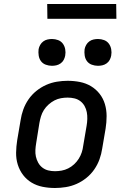

<svg xmlns="http://www.w3.org/2000/svg" viewBox="-20 -932 640 960"><path d="M255 8Q223 8 193 2Q163 -4 138 -19Q113 -34 95.5 -57Q78 -80 69 -108.5Q60 -137 60.5 -168.5Q61 -200 66 -231L83 -331Q87 -358 96.5 -384.5Q106 -411 122.5 -435Q139 -459 162 -477.5Q185 -496 211 -507.5Q237 -519 264.5 -523.5Q292 -528 318 -528Q350 -528 380 -522Q410 -516 435 -501Q460 -486 478 -463Q496 -440 504.5 -411.5Q513 -383 513 -351.5Q513 -320 508 -289L491 -189Q487 -162 477.5 -135.5Q468 -109 451.5 -85Q435 -61 412 -42.5Q389 -24 363 -12.5Q337 -1 309 3.5Q281 8 255 8ZM255 -76Q271 -76 288 -79Q305 -82 321 -90Q337 -98 350.5 -110.5Q364 -123 373.5 -138Q383 -153 388.5 -169.5Q394 -186 396 -203L413 -303Q416 -320 416.5 -337.5Q417 -355 414 -371Q411 -387 403 -401.5Q395 -416 382 -426Q369 -436 352.5 -440Q336 -444 318 -444Q302 -444 285 -441Q268 -438 252.5 -430Q237 -422 223 -409.5Q209 -397 199.5 -382Q190 -367 185 -350.5Q180 -334 177 -317L161 -217Q158 -200 157 -182.5Q156 -165 159.5 -149Q163 -133 171 -118.5Q179 -104 192 -94Q205 -84 221 -80Q237 -76 255 -76ZM470 -603Q454 -603 439 -608.5Q424 -614 415 -626Q406 -638 403.5 -654Q401 -670 403 -686Q405 -697 411 -707.5Q417 -718 426.5 -725Q436 -732 447.5 -734.5Q459 -737 470 -737Q486 -737 500.5 -731.5Q515 -726 524 -714Q533 -702 536 -686Q539 -670 536 -654Q534 -643 528.5 -632.5Q523 -622 513 -615Q503 -608 492 -605.5Q481 -603 470 -603ZM240 -603Q224 -603 209 -608.5Q194 -614 185 -626Q176 -638 173.5 -654Q171 -670 173 -686Q175 -697 181 -707.5Q187 -718 196.5 -725Q206 -732 217.5 -734.5Q229 -737 240 -737Q256 -737 270.5 -731.5Q285 -726 294 -714Q303 -702 306 -686Q309 -670 306 -654Q304 -643 298.5 -632.5Q293 -622 283 -615Q273 -608 262 -605.5Q251 -603 240 -603ZM217 -838 216 -912H561L562 -838Z"/></svg>

Font: Iosevka HT Medium Extended
Style: Italic
Weight: 500
Width: 7
Italic angle: -9°
Monospace: yes
Designer: Belleve Invis
Foundry: Belleve Invis
Version: Version 32.3.0; ttfautohint (v1.8.4)